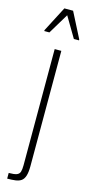

<svg xmlns="http://www.w3.org/2000/svg" viewBox="-153 -756 462 978"><g transform="rotate(15 78.5 -266.5)"><path d="M-1 190V160Q28 160 41 155Q54 150 58 137.5Q62 125 62 103V-510H97V98Q97 130 91 149Q85 168 73 176.5Q61 185 42.5 187.5Q24 190 -1 190ZM-13 -585V-590L56 -723H102L170 -590V-585H143L79 -693L14 -585Z"/></g></svg>

Font: Saira ExtraCondensed Thin
Style: Regular
Weight: 250
Width: 2
Designer: Hector Gatti with collaboration of the Omnibus-Type team
Foundry: Omnibus-Type
Version: Version 1.101